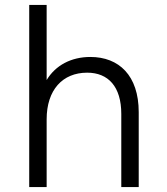

<svg xmlns="http://www.w3.org/2000/svg" viewBox="-20 -762 679 782"><path d="M99 0H170V-276C170 -396 235 -466 335 -466C421 -466 474 -409 474 -298V0H545V-305C545 -455 464 -530 348 -530C270 -530 206 -496 170 -436V-742H99Z"/></svg>

Font: Chess Sans
Style: Regular
Weight: 400
Designer: Wolf Bōese
Foundry: Wolf Bōese
Version: Version 7.223;Glyphs 3.3 (3306)